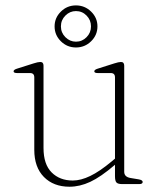

<svg xmlns="http://www.w3.org/2000/svg" viewBox="-20 -698 606 728"><path d="M110 -130V-404.5Q110 -421 94 -421H45Q31.5 -421 31.5 -427.5Q31.5 -433.5 44 -437.5L107 -457.5Q124 -463 132.5 -463Q145 -463 145 -449V-137Q145 -75 175.8 -44.2Q206.5 -13.5 256 -13.5Q286.5 -13.5 322.2 -30.8Q358 -48 403.5 -86L416 -96.5V-404.5Q416 -421 400 -421H351Q337.5 -421 337.5 -427.5Q337.5 -433.5 350 -437.5L413 -457.5Q430 -463 438.5 -463Q451 -463 451 -449V-46.5Q451 -27 475.5 -23L505.5 -18Q521 -15.5 521 -8Q521 0 507.5 0H443.5Q427.5 0 421.8 -5.8Q416 -11.5 416 -30V-73.5L414.5 -72Q362 -27 322.2 -8.5Q282.5 10 243.5 10Q183 10 146.5 -27Q110 -64 110 -130ZM268 -518Q234.5 -518 210.8 -541.5Q187 -565 187 -598Q187 -630.5 210.8 -654Q234.5 -677.5 268 -677.5Q301.5 -677.5 325.5 -654Q349.5 -630.5 349.5 -598Q349.5 -565 325.5 -541.5Q301.5 -518 268 -518ZM268 -656Q245 -656 228 -639Q211 -622 211 -598Q211 -574 228 -557Q245 -540 268 -540Q291.5 -540 308.2 -557Q325 -574 325 -598Q325 -622 308.2 -639Q291.5 -656 268 -656Z"/></svg>

Font: Fraunces 9pt S000 Thin
Style: Regular
Weight: 100
Version: Version 1.000; ttfautohint (v1.8.3)